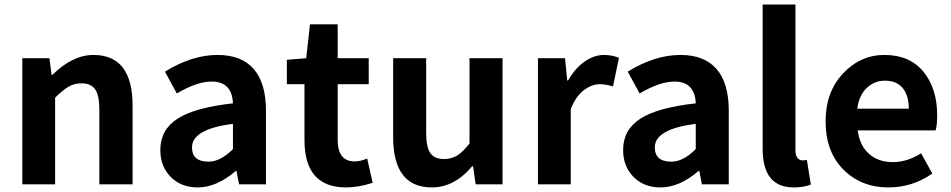

<svg xmlns="http://www.w3.org/2000/svg" viewBox="-20 -818 4220 852"><path d="M79.1 0V-559.6H199.2L209 -486.3H212.9Q302.7 -574.2 394.5 -574.2Q568.4 -574.2 568.4 -348.6V0H420.9V-331.1Q420.9 -394.5 402.3 -421.4Q383.8 -448.2 341.8 -448.2Q309.6 -448.2 284.7 -433.6Q259.8 -418.9 224.6 -384.8V0Z M857.4 13.7Q783.2 13.7 737.3 -33.2Q691.4 -80.1 691.4 -152.3Q691.4 -242.2 768.1 -291.5Q844.7 -340.8 1013.7 -359.4Q1009.8 -456.1 918.9 -456.1Q854.5 -456.1 764.6 -403.3L711.9 -500Q832 -574.2 945.3 -574.2Q1051.8 -574.2 1106 -511.7Q1160.2 -449.2 1160.2 -327.1V0H1041L1029.3 -59.6H1026.4Q941.4 13.7 857.4 13.7ZM905.3 -100.6Q958 -100.6 1013.7 -156.2V-268.6Q832 -245.1 832 -164.1Q832 -100.6 905.3 -100.6Z M1515.6 13.7Q1331.1 13.7 1331.1 -196.3V-444.3H1252.9V-552.7L1338.9 -559.6L1355.5 -710H1478.5V-559.6H1616.2V-444.3H1478.5V-196.3Q1478.5 -101.6 1554.7 -101.6Q1577.1 -101.6 1609.4 -114.3L1633.8 -6.8Q1570.3 13.7 1515.6 13.7Z M1896.5 13.7Q1724.6 13.7 1724.6 -210V-559.6H1871.1V-228.5Q1871.1 -165 1889.6 -138.7Q1908.2 -112.3 1949.2 -112.3Q1983.4 -112.3 2008.8 -127.9Q2034.2 -143.6 2063.5 -181.6V-559.6H2210V0H2090.8L2079.1 -80.1H2075.2Q1996.1 13.7 1896.5 13.7Z M2367.2 0V-559.6H2487.3L2497.1 -460.9H2501Q2531.2 -514.6 2573.7 -544.4Q2616.2 -574.2 2660.2 -574.2Q2695.3 -574.2 2726.6 -561.5L2700.2 -434.6Q2668.9 -444.3 2641.6 -444.3Q2605.5 -444.3 2570.3 -417.5Q2535.2 -390.6 2512.7 -334V0Z M2911.1 13.7Q2836.9 13.7 2791 -33.2Q2745.1 -80.1 2745.1 -152.3Q2745.1 -242.2 2821.8 -291.5Q2898.4 -340.8 3067.4 -359.4Q3063.5 -456.1 2972.7 -456.1Q2908.2 -456.1 2818.4 -403.3L2765.6 -500Q2885.7 -574.2 2999 -574.2Q3105.5 -574.2 3159.7 -511.7Q3213.9 -449.2 3213.9 -327.1V0H3094.7L3083 -59.6H3080.1Q2995.1 13.7 2911.1 13.7ZM2959 -100.6Q3011.7 -100.6 3067.4 -156.2V-268.6Q2885.7 -245.1 2885.7 -164.1Q2885.7 -100.6 2959 -100.6Z M3502 13.7Q3364.3 13.7 3364.3 -157.2V-797.9H3509.8V-150.4Q3509.8 -127.9 3519 -117.2Q3528.3 -106.4 3540 -106.4Q3550.8 -106.4 3560.5 -108.4L3578.1 1Q3546.9 13.7 3502 13.7Z M3921.9 13.7Q3801.8 13.7 3722.7 -65.4Q3643.6 -144.5 3643.6 -279.3Q3643.6 -410.2 3721.2 -492.2Q3798.8 -574.2 3904.3 -574.2Q4016.6 -574.2 4077.6 -500Q4138.7 -425.8 4138.7 -305.7Q4138.7 -261.7 4131.8 -239.3H3786.1Q3794.9 -171.9 3836.4 -135.3Q3877.9 -98.6 3941.4 -98.6Q4005.9 -98.6 4067.4 -137.7L4117.2 -47.9Q4029.3 13.7 3921.9 13.7ZM3784.2 -335.9H4012.7Q4012.7 -394.5 3985.8 -427.2Q3959 -460 3906.2 -460Q3860.4 -460 3826.2 -427.7Q3792 -395.5 3784.2 -335.9Z"/></svg>

Font: Nasu
Style: Bold
Weight: 700
Designer: Ryoko NISHIZUKA (kana &amp; ideographs); Paul D. Hunt (Latin, Greek &amp; Cyrillic); Wenlong ZHANG (bopomofo); Sandoll C
Version: Version 2014.1215